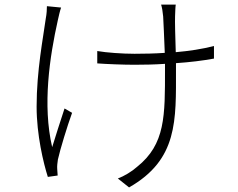

<svg xmlns="http://www.w3.org/2000/svg" viewBox="-20 -777 1040 839"><path d="M185 -750C185 -737 184 -716 180 -696C169 -614 140 -469 140 -311C140 -187 170 -64 189 -4L232 -10C232 -19 230 -30 230 -39C229 -50 231 -67 233 -80C243 -125 274 -226 295 -284L262 -303C244 -247 222 -181 208 -134C165 -318 197 -529 233 -690C237 -708 242 -730 247 -744ZM915 -576C865 -563 807 -554 748 -549C746 -611 744 -684 745 -706C746 -727 746 -744 748 -757H684C688 -744 691 -727 693 -705C694 -682 698 -608 700 -546C656 -543 611 -542 568 -542C515 -542 445 -547 405 -554V-500C444 -497 519 -494 568 -494C612 -494 657 -495 701 -498V-474C701 -271 703 -147 579 -48C557 -28 522 -7 495 3L544 42C758 -80 749 -251 749 -474V-501C809 -505 866 -512 915 -521Z"/></svg>

Font: Noto Sans Japanese Light
Style: Regular
Weight: 300
Designer: Ryoko NISHIZUKA (kana & ideographs); Paul D. Hunt (Latin, Greek & Cyrillic); Wenlong ZHANG (bopomofo); Sandoll Communica
Foundry: Adobe Systems Incorporated
Version: Version 1.000;PS 1;hotconv 1.0.78;makeotf.lib2.5.61930